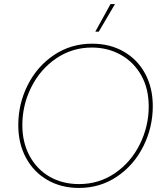

<svg xmlns="http://www.w3.org/2000/svg" viewBox="-20 -920 810 945"><path d="M70 -304Q70 -410 117 -502.5Q164 -595 247 -650Q330 -705 433 -705Q522 -705 590 -665.5Q658 -626 695 -556.5Q732 -487 732 -398Q732 -293 685.5 -200Q639 -107 556 -51Q473 5 369 5Q281 5 213.5 -34Q146 -73 108 -143Q70 -213 70 -304ZM712 -396Q712 -484 675 -549.5Q638 -615 574 -650.5Q510 -686 432 -686Q335 -686 256.5 -632.5Q178 -579 134 -491Q90 -403 90 -304Q90 -219 125.5 -153Q161 -87 224 -50.5Q287 -14 369 -14Q467 -14 545.5 -67.5Q624 -121 668 -209.5Q712 -298 712 -396ZM466 -764H449L524 -900H546Z"/></svg>

Font: Fixel Italic Variable Display Thin
Style: Italic
Weight: 100
Italic angle: -10°
Designer: AlfaBravo + MacPaw
Foundry: Kyrylo Tkachov, Marchela Mozhyna, Serhii Makarenko, Maria Weinstein, Zakhar Kryvoshyya
Version: Version 1.210;Glyphs 3.2 (3217)